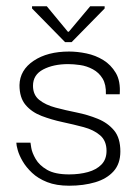

<svg xmlns="http://www.w3.org/2000/svg" viewBox="-20 -581 436 611"><path d="M200 10Q159 10 130 -1.5Q101 -13 82 -31Q63 -49 52 -68Q41 -87 36.5 -103Q32 -119 32 -127H77Q77 -126 79.5 -110.5Q82 -95 93.5 -75Q105 -55 130 -40.5Q155 -26 200 -26Q233 -26 260 -33.5Q287 -41 303 -57.5Q319 -74 319 -101Q319 -133 298.5 -150.5Q278 -168 246 -176.5Q214 -185 179 -192.5Q144 -200 112.5 -212Q81 -224 61.5 -247Q42 -270 42 -310Q43 -358 87 -387.5Q131 -417 200 -417Q226 -417 255 -411Q284 -405 308.5 -390Q333 -375 348.5 -349Q364 -323 361 -281H317Q318 -312 306.5 -331Q295 -350 275.5 -360.5Q256 -371 235 -374Q214 -377 197 -377Q150 -377 117.5 -360Q85 -343 85 -308Q85 -279 105 -263Q125 -247 157 -238.5Q189 -230 224 -223Q259 -216 291 -203Q323 -190 343 -166Q363 -142 363 -99Q363 -60 341.5 -36Q320 -12 283 -1Q246 10 200 10ZM187 -447 82 -554V-561H129L196 -480H199L267 -561H313V-554L208 -447Z"/></svg>

Font: Darker Grotesque
Style: Regular
Weight: 400
Designer: Gabriel Lam
Foundry: TypeRant
Version: Version 1.000;gftools[0.9.28]